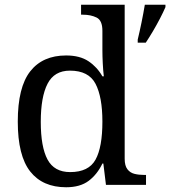

<svg xmlns="http://www.w3.org/2000/svg" viewBox="-20 -780 718 810"><path d="M259 10Q160 10 107.5 -56.5Q55 -123 55 -267Q55 -412 107.5 -479Q160 -546 259 -546Q317 -546 353.5 -521.5Q390 -497 412 -458H418Q415 -483 413.5 -513.5Q412 -544 412 -568V-650Q412 -694 387.5 -706Q363 -718 330 -718H322V-760H506V-110Q506 -81 517.5 -66Q529 -51 547.5 -46.5Q566 -42 588 -42H596V0H427L416 -90H412Q390 -44 354 -17Q318 10 259 10ZM276 -54Q354 -54 383 -106.5Q412 -159 412 -267Q412 -371 383 -426.5Q354 -482 275 -482Q209 -482 180.5 -426.5Q152 -371 152 -266Q152 -160 180.5 -107Q209 -54 276 -54ZM561 -613Q569 -646 577 -685Q585 -724 591 -760H678V-750Q669 -729 655 -702Q641 -675 625 -648Q609 -621 595 -600H561Z"/></svg>

Font: Noto Serif Test
Style: Regular
Weight: 400
Version: Version 1.000